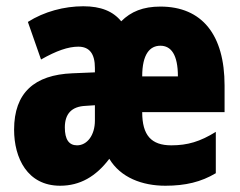

<svg xmlns="http://www.w3.org/2000/svg" viewBox="-20 -583 765 613"><path d="M492 -562C437 -562 398 -546 367 -515C341 -547 302 -563 246 -563C185 -563 121 -546 69 -513L111 -393C160 -421 198 -434 230 -434C266 -434 283 -411 283 -366V-352L211 -349C90 -344 25 -287 25 -169C25 -79 67 10 172 10C235 10 286 -19 329 -76C365 -16 434 10 508 10C572 10 622 -2 669 -30V-162C619 -131 579 -119 527 -119C463 -119 434 -151 434 -225H697V-310C697 -472 625 -562 492 -562ZM492 -437C526 -437 548 -409 548 -339H434C434 -411 459 -437 492 -437ZM253 -245 283 -247V-198C283 -151 258 -119 226 -119C200 -119 187 -138 187 -176C187 -220 209 -243 253 -245Z"/></svg>

Font: Noto Sans Arabic ExtCond Blk
Style: Regular
Weight: 900
Width: 2
Designer: Monotype Design Team, Nadine Chahine, Nizar Qandah and Khaled Hosny
Foundry: Monotype Imaging Inc.
Version: Version 2.012